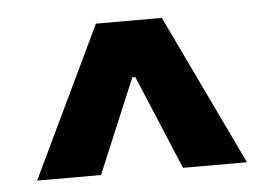

<svg xmlns="http://www.w3.org/2000/svg" viewBox="-35 -759 569 404"><g transform="rotate(-5 250.0 -557.0)"><path d="M28.4 -397.7 180.4 -715.9H319.6L471.6 -397.7H336.6L253.2 -596.6H246.8L163.4 -397.7Z"/></g></svg>

Font: Inter UI Black
Style: Regular
Weight: 900
Designer: Rasmus Andersson
Foundry: rsms
Version: 3.2;8d6f07862